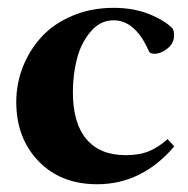

<svg xmlns="http://www.w3.org/2000/svg" viewBox="-20 -459 481 490"><path d="M228 11.2Q134.8 11.2 78.1 -47.9Q21.5 -106.9 21.5 -198.7Q21.5 -245.1 38.3 -288.1Q55.2 -331.1 85.9 -364.7Q116.7 -398.4 164.6 -418.7Q212.4 -439 270 -439Q321.3 -439 361.6 -422.6Q401.9 -406.2 420.9 -385.7Q424.3 -377.9 424.3 -369.6Q424.3 -348.6 407.5 -335.2Q390.6 -321.8 373.5 -321.8Q361.8 -321.8 358.9 -330.6Q324.7 -407.2 270 -407.2Q235.8 -407.2 211.4 -378.4Q187 -349.6 176.5 -309.3Q166 -269 166 -223.6Q166 -145 200.4 -104Q234.9 -63 300.8 -63Q336.4 -63 361.1 -73.5Q385.7 -84 407.7 -104L424.8 -85.4Q342.3 11.2 228 11.2Z"/></svg>

Font: Elstob 14pt
Style: Bold
Weight: 700
Designer: Peter S. Baker
Version: Version 1.015